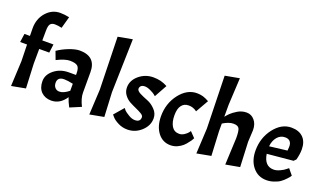

<svg xmlns="http://www.w3.org/2000/svg" viewBox="-76 -1250 2926 1738"><g transform="rotate(20 1387.0 -381.5)"><path d="M325.2 -651.4Q288.1 -660.2 257.8 -660.2Q227.5 -660.2 213.9 -641.6Q201.2 -624 201.2 -579.1Q200.2 -546.9 200.2 -484.4Q226.6 -484.4 307.6 -484.4Q305.7 -463.9 296.9 -402.3Q272.5 -402.3 200.2 -402.3Q200.2 -366.2 199.2 -259.8Q202.1 -201.2 210 -25.4Q175.8 -18.6 75.2 0Q78.1 -60.5 86.9 -243.2Q85.9 -283.2 83 -402.3Q66.4 -402.3 16.6 -402.3Q19.5 -422.9 28.3 -484.4Q41 -484.4 81.1 -484.4Q81.1 -502.9 80.1 -559.6Q80.1 -649.4 134.8 -711.9Q190.4 -774.4 268.6 -774.4Q310.5 -774.4 356.4 -764.6Q345.7 -726.6 325.2 -651.4Z M363.3 -37.1Q327.1 -75.2 327.1 -138.7Q327.1 -202.1 384.8 -248Q442.4 -294.9 525.4 -294.9Q548.8 -294.9 593.8 -294.9Q593.8 -298.8 593.8 -311.5Q593.8 -361.3 574.2 -378.9Q553.7 -397.5 499 -397.5Q475.6 -397.5 444.3 -387.7Q413.1 -377.9 374 -358.4Q364.3 -384.8 344.7 -436.5Q387.7 -466.8 449.2 -491.2Q510.7 -514.6 550.8 -514.6Q708 -514.6 708 -363.3Q708 -297.9 708 -167Q708 -111.3 743.2 -42Q707 -27.3 636.7 2.9Q611.3 -44.9 599.6 -83Q544.9 0 460.9 0Q401.4 0 363.3 -37.1ZM502.9 -101.6Q543 -101.6 593.8 -142.6Q593.8 -165 593.8 -210Q541 -221.7 507.8 -221.7Q444.3 -221.7 444.3 -166Q444.3 -136.7 460.9 -119.1Q476.6 -101.6 502.9 -101.6Z M966.8 -774.4Q962.9 -645.5 953.1 -259.8Q956.1 -201.2 964.8 -25.4Q930.7 -18.6 829.1 0Q832 -60.5 841.8 -243.2Q838.9 -369.1 829.1 -749Q863.3 -754.9 966.8 -774.4Z M1233.4 -92.8Q1285.2 -92.8 1285.2 -138.7Q1285.2 -155.3 1262.7 -168.9Q1240.2 -182.6 1207 -197.3Q1175.8 -210.9 1142.6 -228.5Q1110.4 -246.1 1087.9 -277.3Q1065.4 -307.6 1065.4 -347.7Q1065.4 -415 1124 -464.8Q1183.6 -514.6 1260.7 -514.6Q1296.9 -514.6 1331.1 -506.8Q1365.2 -498 1397.5 -480.5Q1375 -439.5 1330.1 -358.4Q1323.2 -364.3 1312.5 -373Q1301.8 -381.8 1270.5 -396.5Q1240.2 -411.1 1216.8 -411.1Q1193.4 -411.1 1180.7 -400.4Q1168 -389.6 1168 -371.1Q1168 -352.5 1202.1 -334Q1237.3 -316.4 1278.3 -300.8Q1319.3 -285.2 1353.5 -249Q1388.7 -213.9 1388.7 -165Q1388.7 -94.7 1331.1 -42Q1273.4 10.7 1198.2 10.7Q1150.4 10.7 1109.4 -9.8Q1067.4 -31.2 1049.8 -51.8Q1043 -58.6 1031.2 -73.2Q1050.8 -95.7 1110.4 -165Q1116.2 -157.2 1127 -144.5Q1138.7 -132.8 1170.9 -113.3Q1203.1 -92.8 1233.4 -92.8Z M1580.1 -352.5Q1555.7 -322.3 1555.7 -256.8Q1555.7 -192.4 1580.1 -152.3Q1604.5 -113.3 1652.3 -113.3Q1675.8 -113.3 1699.2 -127.9Q1721.7 -142.6 1734.4 -158.2Q1737.3 -163.1 1745.1 -173.8Q1757.8 -161.1 1794.9 -122.1Q1792 -117.2 1787.1 -108.4Q1783.2 -98.6 1764.6 -76.2Q1748 -52.7 1728.5 -35.2Q1709 -17.6 1677.7 -2.9Q1646.5 10.7 1613.3 10.7Q1538.1 10.7 1491.2 -49.8Q1444.3 -111.3 1444.3 -209Q1444.3 -331.1 1514.6 -422.9Q1585.9 -514.6 1680.7 -514.6Q1710 -514.6 1739.3 -506.8Q1767.6 -498 1797.9 -480.5Q1774.4 -439.5 1727.5 -357.4Q1692.4 -384.8 1648.4 -384.8Q1603.5 -384.8 1580.1 -352.5Z M2140.6 -344.7Q2128.9 -368.2 2085 -368.2Q2041 -368.2 1984.4 -333Q1984.4 -308.6 1984.4 -259.8Q1987.3 -201.2 1996.1 -25.4Q1961.9 -18.6 1860.4 0Q1863.3 -60.5 1873 -243.2Q1870.1 -369.1 1860.4 -749Q1894.5 -754.9 1998 -774.4Q1994.1 -709 1984.4 -514.6Q1984.4 -485.4 1984.4 -398.4Q2000 -418 2018.6 -436.5Q2038.1 -456.1 2078.1 -480.5Q2118.2 -503.9 2163.1 -503.9Q2209 -503.9 2239.3 -467.8Q2270.5 -432.6 2270.5 -372.1Q2268.6 -335 2264.6 -259.8Q2267.6 -200.2 2275.4 -19.5Q2242.2 -13.7 2140.6 4.9Q2143.6 -59.6 2152.3 -252.9Q2152.3 -322.3 2140.6 -344.7Z M2566.4 -101.6Q2594.7 -101.6 2627 -117.2Q2659.2 -131.8 2676.8 -147.5Q2683.6 -152.3 2695.3 -162.1Q2707 -148.4 2741.2 -106.4Q2731.4 -88.9 2710 -67.4Q2689.5 -44.9 2667 -29.3Q2646.5 -13.7 2610.4 -2Q2575.2 10.7 2537.1 10.7Q2456.1 10.7 2405.3 -50.8Q2354.5 -112.3 2354.5 -209Q2354.5 -331.1 2424.8 -422.9Q2496.1 -514.6 2590.8 -514.6Q2664.1 -514.6 2705.1 -473.6Q2745.1 -432.6 2745.1 -359.4Q2745.1 -315.4 2730.5 -258.8Q2723.6 -252 2710 -238.3Q2647.5 -232.4 2460 -214.8Q2477.5 -101.6 2566.4 -101.6ZM2566.4 -412.1Q2522.5 -412.1 2492.2 -377Q2461.9 -340.8 2457 -286.1Q2513.7 -293 2627 -306.6Q2629.9 -330.1 2629.9 -344.7Q2629.9 -412.1 2566.4 -412.1Z"/></g></svg>

Font: Acme Polish
Style: Regular
Weight: 400
Designer: Juan Pablo del Peral
Version: Version 1.002